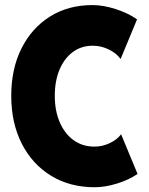

<svg xmlns="http://www.w3.org/2000/svg" viewBox="-20 -748 602 775"><path d="M362.3 7.8Q261.7 7.8 185.8 -38.8Q109.9 -85.4 67.6 -168.7Q25.4 -252 25.4 -361.3Q25.4 -470.2 66.7 -552.5Q107.9 -634.8 181.6 -681.2Q255.4 -727.5 353.5 -727.5Q396 -727.5 446 -711.7Q496.1 -695.8 533.2 -669.9L466.8 -509.8Q449.7 -533.7 418.5 -548.6Q387.2 -563.5 354.5 -563.5Q308.1 -563.5 273.7 -537.8Q239.3 -512.2 220.2 -466.8Q201.2 -421.4 201.2 -361.3Q201.2 -300.8 221.2 -254.4Q241.2 -208 277.1 -182.1Q313 -156.2 361.3 -156.2Q393.1 -156.2 422.9 -170.2Q452.6 -184.1 468.8 -206.1L535.2 -45.9Q500.5 -22 452.4 -7.1Q404.3 7.8 362.3 7.8Z"/></svg>

Font: Reddit Mono Black
Style: Regular
Weight: 900
Monospace: yes
Designer: Stephen Hutchings
Foundry: Reddit
Version: Version 1.014